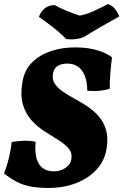

<svg xmlns="http://www.w3.org/2000/svg" viewBox="-27 -919 609 948"><path d="M213 9Q159 9 122 1.5Q85 -6 55.5 -21.5Q26 -37 -7 -62Q7 -98 16.5 -137Q26 -176 31 -218Q60 -223 90 -224Q120 -225 149 -219Q136 -73 240 -73Q270 -73 295.5 -89.5Q321 -106 325 -131Q331 -163 312 -185.5Q293 -208 261.5 -227.5Q230 -247 194.5 -269.5Q159 -292 129.5 -324Q100 -356 86 -403.5Q72 -451 85 -520Q95 -575 132 -611.5Q169 -648 224 -666.5Q279 -685 343 -685Q408 -685 454.5 -670.5Q501 -656 526 -636Q521 -597 517.5 -553.5Q514 -510 515 -481Q465 -465 404 -471Q403 -536 377.5 -570.5Q352 -605 305 -605Q277 -605 258.5 -594Q240 -583 235 -558Q229 -528 243 -506.5Q257 -485 283 -467Q309 -449 341.5 -431.5Q374 -414 405.5 -393Q437 -372 461.5 -343.5Q486 -315 497 -276Q508 -237 499 -183Q489 -124 449 -81Q409 -38 348 -14.5Q287 9 213 9ZM300 -726Q269 -758 234 -785Q199 -812 165 -836Q175 -862 193.5 -877.5Q212 -893 243 -894Q269 -879 301 -866Q333 -853 367 -842Q401 -848 439.5 -866Q478 -884 506 -899Q526 -893 540.5 -875Q555 -857 562 -838Q517 -813 471 -786.5Q425 -760 390 -738Q353 -720 300 -726Z"/></svg>

Font: Vollkorn Black
Style: Italic
Weight: 900
Italic angle: -11°
Designer: Friedrich Althausen
Foundry: Friedrich Althausen
Version: Version 5.000; ttfautohint (v1.8.3)